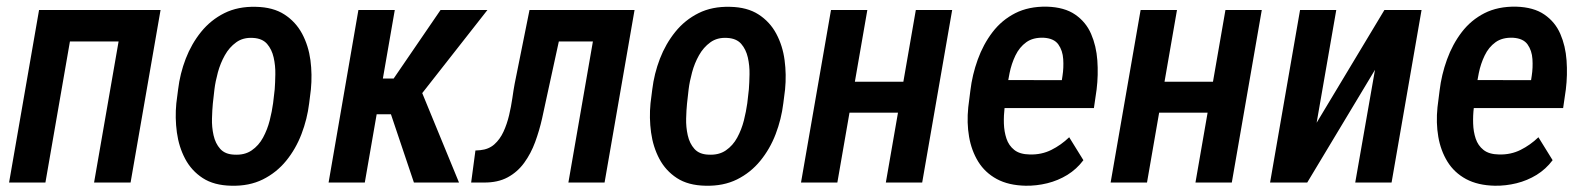

<svg xmlns="http://www.w3.org/2000/svg" viewBox="-20 -559 4851 588"><path d="M383.8 -528.3 366.7 -432.1H168.9L185.5 -528.3ZM210.9 -528.3 119.1 0H7.8L99.6 -528.3ZM471.7 -528.3 379.9 0H268.1L359.9 -528.3Z M520 -242.7 525.4 -284.7Q531.2 -333.5 548.8 -379.2Q566.4 -424.8 595.9 -461.4Q625.5 -498 667.2 -518.8Q709 -539.6 763.7 -538.1Q816.4 -537.1 851.1 -514.6Q885.7 -492.2 905.3 -455.6Q924.8 -418.9 930.7 -374.8Q936.5 -330.6 932.1 -285.2L926.8 -242.7Q920.9 -194.3 903.3 -148.4Q885.7 -102.5 856.2 -66.4Q826.7 -30.3 784.9 -9.5Q743.2 11.2 688.5 9.8Q635.3 8.8 600.8 -13.7Q566.4 -36.1 547.1 -72.5Q527.8 -108.9 521.7 -153.3Q515.6 -197.8 520 -242.7ZM636.7 -285.2 631.8 -241.7Q629.9 -222.2 629.2 -196Q628.4 -169.9 634 -144.8Q639.6 -119.6 654.5 -103Q669.4 -86.4 697.3 -85.4Q729 -83.5 750.7 -98.4Q772.5 -113.3 785.6 -137.7Q798.8 -162.1 805.9 -189.9Q813 -217.8 816.4 -243.2L821.3 -285.6Q822.8 -305.2 823.2 -331.5Q823.7 -357.9 818.1 -382.8Q812.5 -407.7 797.9 -424.6Q783.2 -441.4 754.9 -442.9Q724.6 -444.8 703.4 -429.4Q682.1 -414.1 668.5 -389.6Q654.8 -365.2 647.2 -337.2Q639.6 -309.1 636.7 -285.2Z M1189 -528.3 1097.2 0H986.3L1077.6 -528.3ZM1472.7 -528.3 1222.2 -209H1108.4L1111.3 -318.4H1185.5L1329.1 -528.3ZM1247.6 0 1168.9 -233.9 1263.2 -297.9 1385.7 0Z M1835.4 -528.3 1818.4 -432.1H1611.8L1628.4 -528.3ZM1923.3 -528.3 1831.5 0H1720.7L1812.5 -528.3ZM1601.6 -528.3H1712.4L1655.3 -266.1Q1648.4 -232.9 1640.1 -196Q1631.8 -159.2 1618.9 -124Q1606 -88.9 1585.4 -60.5Q1564.9 -32.2 1534.7 -15.9Q1504.4 0.5 1461.4 0H1422.9L1436 -98.1L1450.7 -99.1Q1476.6 -101.6 1493.9 -116.9Q1511.2 -132.3 1522 -155.8Q1532.7 -179.2 1539.1 -206.1Q1545.4 -232.9 1549.1 -258.5Q1552.7 -284.2 1556.2 -302.7Z M1972.2 -242.7 1977.5 -284.7Q1983.4 -333.5 2001 -379.2Q2018.6 -424.8 2048.1 -461.4Q2077.6 -498 2119.4 -518.8Q2161.1 -539.6 2215.8 -538.1Q2268.6 -537.1 2303.2 -514.6Q2337.9 -492.2 2357.4 -455.6Q2377 -418.9 2382.8 -374.8Q2388.7 -330.6 2384.3 -285.2L2378.9 -242.7Q2373 -194.3 2355.5 -148.4Q2337.9 -102.5 2308.3 -66.4Q2278.8 -30.3 2237.1 -9.5Q2195.3 11.2 2140.6 9.8Q2087.4 8.8 2053 -13.7Q2018.6 -36.1 1999.3 -72.5Q1980 -108.9 1973.9 -153.3Q1967.8 -197.8 1972.2 -242.7ZM2088.9 -285.2 2084 -241.7Q2082 -222.2 2081.3 -196Q2080.6 -169.9 2086.2 -144.8Q2091.8 -119.6 2106.7 -103Q2121.6 -86.4 2149.4 -85.4Q2181.2 -83.5 2202.9 -98.4Q2224.6 -113.3 2237.8 -137.7Q2251 -162.1 2258.1 -189.9Q2265.1 -217.8 2268.6 -243.2L2273.4 -285.6Q2274.9 -305.2 2275.4 -331.5Q2275.9 -357.9 2270.3 -382.8Q2264.6 -407.7 2250 -424.6Q2235.4 -441.4 2207 -442.9Q2176.8 -444.8 2155.5 -429.4Q2134.3 -414.1 2120.6 -389.6Q2106.9 -365.2 2099.4 -337.2Q2091.8 -309.1 2088.9 -285.2Z M2777.3 -308.6 2760.7 -213.9H2549.8L2565.9 -308.6ZM2636.2 -528.3 2544.4 0H2433.1L2524.9 -528.3ZM2896 -528.3 2804.2 0H2692.9L2784.7 -528.3Z M3121.1 9.8Q3068.8 8.8 3032.7 -10.7Q2996.6 -30.3 2975.8 -64Q2955.1 -97.7 2947.8 -140.1Q2940.4 -182.6 2945.3 -230.5L2951.7 -281.2Q2957.5 -330.1 2974.4 -376.7Q2991.2 -423.3 3019.5 -460.4Q3047.9 -497.6 3089.1 -518.6Q3130.4 -539.6 3186 -538.6Q3239.7 -537.1 3272.7 -514.4Q3305.7 -491.7 3321.5 -455.1Q3337.4 -418.5 3340.6 -374Q3343.8 -329.6 3338.4 -285.2L3330.1 -228H2996.6L3011.7 -314L3231.9 -313.5L3233.9 -326.7Q3237.8 -351.6 3236.1 -377.9Q3234.4 -404.3 3221.2 -422.9Q3208 -441.4 3176.8 -443.4Q3144 -444.8 3123 -429.7Q3102.1 -414.6 3089.8 -389.2Q3077.6 -363.8 3071.8 -335.2Q3065.9 -306.6 3063 -281.2L3056.6 -230Q3053.7 -205.6 3054.4 -180.7Q3055.2 -155.8 3062.3 -134.5Q3069.3 -113.3 3086.2 -99.9Q3103 -86.4 3133.8 -85.9Q3169.9 -85 3199.7 -99.9Q3229.5 -114.7 3254.4 -138.7L3297.9 -68.4Q3277.3 -41 3248.8 -23.4Q3220.2 -5.9 3187.3 2.2Q3154.3 10.3 3121.1 9.8Z M3725.6 -308.6 3709 -213.9H3498L3514.2 -308.6ZM3584.5 -528.3 3492.7 0H3381.3L3473.1 -528.3ZM3844.2 -528.3 3752.4 0H3641.1L3732.9 -528.3Z M4012.2 -183.1 4219.7 -528.3H4333.5L4241.7 0H4130.4L4190.9 -345.2L3983.4 0H3869.6L3961.4 -528.3H4072.3Z M4558.1 9.8Q4505.9 8.8 4469.7 -10.7Q4433.6 -30.3 4412.8 -64Q4392.1 -97.7 4384.8 -140.1Q4377.4 -182.6 4382.3 -230.5L4388.7 -281.2Q4394.5 -330.1 4411.4 -376.7Q4428.2 -423.3 4456.5 -460.4Q4484.9 -497.6 4526.1 -518.6Q4567.4 -539.6 4623 -538.6Q4676.8 -537.1 4709.7 -514.4Q4742.7 -491.7 4758.5 -455.1Q4774.4 -418.5 4777.6 -374Q4780.8 -329.6 4775.4 -285.2L4767.1 -228H4433.6L4448.7 -314L4668.9 -313.5L4670.9 -326.7Q4674.8 -351.6 4673.1 -377.9Q4671.4 -404.3 4658.2 -422.9Q4645 -441.4 4613.8 -443.4Q4581.1 -444.8 4560.1 -429.7Q4539.1 -414.6 4526.9 -389.2Q4514.6 -363.8 4508.8 -335.2Q4502.9 -306.6 4500 -281.2L4493.7 -230Q4490.7 -205.6 4491.5 -180.7Q4492.2 -155.8 4499.3 -134.5Q4506.3 -113.3 4523.2 -99.9Q4540 -86.4 4570.8 -85.9Q4606.9 -85 4636.7 -99.9Q4666.5 -114.7 4691.4 -138.7L4734.9 -68.4Q4714.4 -41 4685.8 -23.4Q4657.2 -5.9 4624.3 2.2Q4591.3 10.3 4558.1 9.8Z"/></svg>

Font: Roboto Condensed Medium
Style: Italic
Weight: 500
Italic angle: -12°
Designer: Christian Robertson
Foundry: Google
Version: Version 3.0; 2020